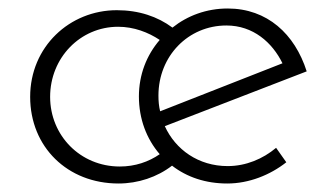

<svg xmlns="http://www.w3.org/2000/svg" viewBox="-20 -424 783 452"><path d="M516 -33C447 -33 393 -72 368 -127L702 -256C674 -344 609 -404 516 -404C466 -404 421 -387 386 -359C351 -385 307 -400 255 -400C144 -400 51 -314 51 -196C51 -78 139 8 259 8C305 8 350 -7 385 -34C420 -7 464 8 515 8C566 8 616 -12 654 -42L630 -76C599 -50 559 -33 516 -33ZM513 -364C576 -364 621 -324 645 -275L357 -162C354 -174 353 -186 353 -199C353 -292 423 -364 513 -364ZM98 -196C98 -288 169 -361 258 -361C295 -361 329 -348 356 -330C325 -294 307 -248 307 -197C307 -144 325 -97 356 -61C330 -43 298 -32 262 -32C169 -32 98 -105 98 -196Z"/></svg>

Font: Sulaf Light
Style: Regular
Weight: 300
Designer: Bandar Raffah (Arabic) and Santiago Orozco (Latin)
Foundry: Caramella and Typemade
Version: Version 1.005;PS 001.005;hotconv 1.0.88;makeotf.lib2.5.64775